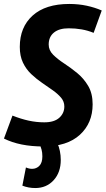

<svg xmlns="http://www.w3.org/2000/svg" viewBox="-44 -730 534 970"><path d="M470 -677 429 -564Q400 -576 368.5 -581.5Q337 -587 303 -587Q255 -587 228.5 -565.5Q202 -544 202 -505Q202 -476 224.5 -453.5Q247 -431 280 -409.5Q313 -388 346 -361Q379 -334 401.5 -296Q424 -258 424 -203Q424 -108 359.5 -49Q295 10 175 10Q56 10 -24 -30L19 -146Q62 -129 101 -120.5Q140 -112 180 -112Q230 -112 255.5 -135Q281 -158 281 -192Q281 -217 264.5 -236.5Q248 -256 222.5 -274Q197 -292 168.5 -311.5Q140 -331 114 -355.5Q88 -380 72 -413.5Q56 -447 56 -493Q56 -593 121 -651.5Q186 -710 306 -710Q353 -710 394.5 -701Q436 -692 470 -677ZM69 208 87 116Q103 123 118 123Q140 123 155 107.5Q170 92 170 60Q170 41 166 26Q162 11 154 -5L246 -6Q254 11 258.5 33Q263 55 263 78Q263 141 227 180.5Q191 220 134 220Q100 220 69 208Z"/></svg>

Font: Georama SemiCondensed
Style: Bold Italic
Weight: 700
Width: 4
Italic angle: -9°
Designer: Jean-Baptiste Levee
Foundry: Production Type
Version: Version 1.000